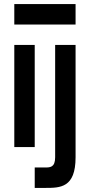

<svg xmlns="http://www.w3.org/2000/svg" viewBox="-20 -720 440 940"><path d="M350 -700H50V-600H350ZM50 0H150V-500H50ZM150 200H200C275 200 350 200 350 50V-500H250V50C250 100 225 100 200 100H150Z"/></svg>

Font: LS-VG5000
Style: Regular
Weight: 400
Designer: Justin Bihan, 2021
Foundry: Justin Bihan, 2021
Version: Version 1.000;Glyphs 3.1.2 (3151)